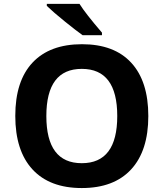

<svg xmlns="http://www.w3.org/2000/svg" viewBox="-20 -951 836 981"><path d="M216.8 -358.2Q216.8 -117.2 397.9 -117.2Q579.1 -117.2 579.1 -358.2Q579.1 -599.1 397.9 -599.1Q216.8 -599.1 216.8 -358.2ZM650.6 -630.4Q737.8 -535.6 737.8 -358.2Q737.8 -180.7 649.9 -85.4Q562 9.8 397.9 9.8Q233.9 9.8 146 -85.4Q58.1 -180.7 58.1 -358.9Q58.1 -537.1 146.2 -631.1Q234.4 -725.1 398.9 -725.1Q563.5 -725.1 650.6 -630.4ZM219.2 -931.2H386.2Q417 -881.8 501 -784.2V-771H402.3Q371.6 -792.5 312 -840.6Q252.4 -888.7 219.2 -920.9Z"/></svg>

Font: NotoSans-Bold
Style: Bold
Weight: 700
Designer: Monotype Design team
Foundry: Monotype Imaging Inc.
Version: Version 1.04